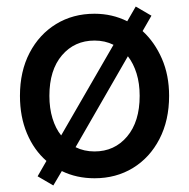

<svg xmlns="http://www.w3.org/2000/svg" viewBox="-20 -534 578 587"><path d="M269 11Q214 11 169 -11L143 33L95 5L122 -42Q84 -75 62.5 -126Q41 -177 41 -241Q41 -316 70.5 -372.5Q100 -429 151.5 -460.5Q203 -492 269 -492Q323 -492 369 -469L395 -514L443 -486L416 -439Q453 -405 475 -354.5Q497 -304 497 -241Q497 -166 467.5 -109Q438 -52 386.5 -20.5Q335 11 269 11ZM167 -120 327 -397Q301 -410 269 -410Q208 -410 169.5 -365Q131 -320 131 -241Q131 -203 140.5 -172Q150 -141 167 -120ZM269 -71Q330 -71 368.5 -116.5Q407 -162 407 -241Q407 -279 397.5 -309.5Q388 -340 371 -362L211 -84Q237 -71 269 -71Z"/></svg>

Font: Zen Kaku Gothic Antique Medium
Style: Regular
Weight: 500
Designer: Yoshimichi Ohira
Foundry: Positype
Version: Version 1.002